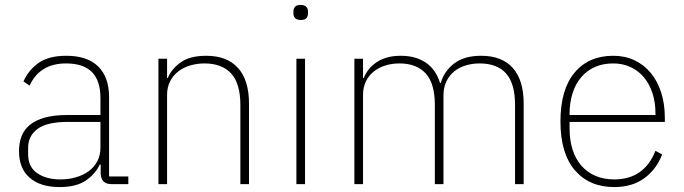

<svg xmlns="http://www.w3.org/2000/svg" viewBox="-20 -746 2771 778"><path d="M431 0Q390 0 388 -42V-79H384Q366 -40 327 -14Q288 12 222 12Q143 12 100 -26Q57 -64 57 -133Q57 -166 67 -193Q77 -220 100.5 -239.5Q124 -259 161.5 -269.5Q199 -280 254 -280H387V-348Q387 -420 352 -454.5Q317 -489 248 -489Q141 -489 100 -399L75 -416Q96 -463 137 -491.5Q178 -520 249 -520Q334 -520 378 -476.5Q422 -433 422 -352V-31H500V0ZM225 -19Q258 -19 287.5 -27.5Q317 -36 339 -52Q361 -68 374 -92Q387 -116 387 -148V-252H254Q170 -252 132 -223.5Q94 -195 94 -148V-120Q94 -70 130.5 -44.5Q167 -19 225 -19Z M622 0V-508H657V-430H660Q675 -467 712.5 -493.5Q750 -520 816 -520Q900 -520 944.5 -470.5Q989 -421 989 -326V0H954V-320Q954 -408 916.5 -448.5Q879 -489 808 -489Q779 -489 751.5 -481Q724 -473 703 -457Q682 -441 669.5 -417Q657 -393 657 -361V0Z M1199 -665Q1183 -665 1176 -672.5Q1169 -680 1169 -691V-700Q1169 -711 1175.5 -718.5Q1182 -726 1198 -726Q1214 -726 1221 -718.5Q1228 -711 1228 -700V-691Q1228 -680 1221.5 -672.5Q1215 -665 1199 -665ZM1181 -508H1216V0H1181Z M1416 0V-508H1451V-430H1454Q1461 -448 1473.5 -464Q1486 -480 1504 -492.5Q1522 -505 1546.5 -512.5Q1571 -520 1604 -520Q1664 -520 1705 -492.5Q1746 -465 1763 -410H1766Q1780 -458 1820.5 -489Q1861 -520 1930 -520Q2014 -520 2058 -470.5Q2102 -421 2102 -326V0H2067V-321Q2067 -407 2031 -448Q1995 -489 1923 -489Q1894 -489 1867.5 -481Q1841 -473 1821 -457Q1801 -441 1789 -416.5Q1777 -392 1777 -360V0H1742V-321Q1742 -408 1705 -448.5Q1668 -489 1598 -489Q1569 -489 1542.5 -481Q1516 -473 1495.5 -457Q1475 -441 1463 -417Q1451 -393 1451 -361V0Z M2469 12Q2368 12 2309.5 -56Q2251 -124 2251 -254Q2251 -383 2308 -451.5Q2365 -520 2465 -520Q2512 -520 2550.5 -502Q2589 -484 2616.5 -451Q2644 -418 2659 -371.5Q2674 -325 2674 -268V-252H2288V-225Q2288 -178 2300 -140Q2312 -102 2335.5 -75Q2359 -48 2392.5 -33.5Q2426 -19 2469 -19Q2590 -19 2636 -135L2663 -120Q2640 -60 2591 -24Q2542 12 2469 12ZM2465 -489Q2423 -489 2390.5 -474.5Q2358 -460 2335 -433Q2312 -406 2300 -368Q2288 -330 2288 -284V-280H2636V-286Q2636 -332 2623.5 -369.5Q2611 -407 2588.5 -433.5Q2566 -460 2534.5 -474.5Q2503 -489 2465 -489Z"/></svg>

Font: IBM Plex Sans Thai Looped ExtraLight
Style: Regular
Weight: 200
Designer: Mike Abbink, Paul van der Laan, Pieter van Rosmalen, Ben Mitchell, Mark Frömberg
Foundry: Bold Monday
Version: Version 1.0